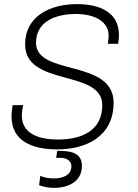

<svg xmlns="http://www.w3.org/2000/svg" viewBox="-20 -716 669 933"><path d="M504 -503H554C558 -527 558 -537 558 -546C558 -654 469 -696 354 -696C224 -696 102 -638 102 -500C102 -293 477 -381 477 -205C477 -76 369 -38 262 -38C163 -38 86 -69 86 -155C86 -169 90 -197 93 -205H42C39 -195 36 -167 36 -151C36 -31 135 10 259 10C393 10 532 -49 532 -217C532 -431 155 -345 155 -508C155 -611 249 -648 348 -648C438 -648 508 -613 508 -542C508 -537 508 -531 504 -503ZM176 138 170 184C192 193 221 197 246 197C294 197 378 177 378 90C378 22 317 17 258 17L253 51H275C300 51 327 64 327 91C327 139 279 151 243 151C210 151 188 145 176 138Z"/></svg>

Font: Chivo Light
Style: Italic
Weight: 300
Italic angle: -8°
Designer: Hector Gatti
Foundry: Omnibus-Type
Version: Version 1.003;PS 001.003;hotconv 1.0.70;makeotf.lib2.5.58329